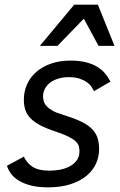

<svg xmlns="http://www.w3.org/2000/svg" viewBox="-20 -786 514 821"><path d="M82 -116.2Q94.7 -88.4 120.1 -72.3Q145.5 -56.2 191.9 -56.2Q213.4 -56.2 236.1 -60.3Q258.8 -64.5 277.3 -74.2Q295.9 -84 307.9 -99.9Q319.8 -115.7 319.8 -139.2Q319.8 -150.9 316.9 -161.1Q314 -171.4 303.7 -181.4Q293.5 -191.4 273.4 -201.4Q253.4 -211.4 219.2 -223.1Q178.7 -236.3 152.3 -250.2Q126 -264.2 110.4 -280.3Q94.7 -296.4 88.4 -315.7Q82 -335 82 -359.9Q82 -394.5 95.5 -424.8Q108.9 -455.1 134.5 -477.8Q160.2 -500.5 197.3 -513.7Q234.4 -526.9 282.2 -526.9Q318.8 -526.9 346.4 -520Q374 -513.2 394.3 -501.2Q414.6 -489.3 428.5 -472.9Q442.4 -456.5 452.1 -437L381.8 -396Q377.9 -404.8 370.8 -415.3Q363.8 -425.8 351.1 -434.8Q338.4 -443.8 319.6 -450Q300.8 -456.1 273.9 -456.1Q249 -456.1 228.8 -449.7Q208.5 -443.4 194.1 -432.4Q179.7 -421.4 171.9 -406.2Q164.1 -391.1 164.1 -374Q164.1 -362.8 167.5 -352.1Q170.9 -341.3 180.2 -331.3Q189.5 -321.3 205.6 -312.3Q221.7 -303.2 247.1 -295.9Q292 -282.2 322.3 -268.3Q352.5 -254.4 370.6 -237.3Q388.7 -220.2 396.2 -198.5Q403.8 -176.8 403.8 -147.9Q403.8 -114.3 389.6 -84.5Q375.5 -54.7 348.1 -32.7Q320.8 -10.7 280 2.2Q239.3 15.1 186 15.1Q143.6 15.1 112.8 7.3Q82 -0.5 60.8 -13.4Q39.6 -26.4 27.3 -43Q15.1 -59.6 9.8 -77.1ZM401.4 -589.8 338.4 -706.1 225.6 -589.8H150.4L297.4 -766.1H398.4L469.7 -589.8Z"/></svg>

Font: Lorenzo Sans
Style: Italic
Weight: 400
Italic angle: -12°
Foundry: Intel Corporation
Version: Version 1.00; ttfautohint (v1.5)